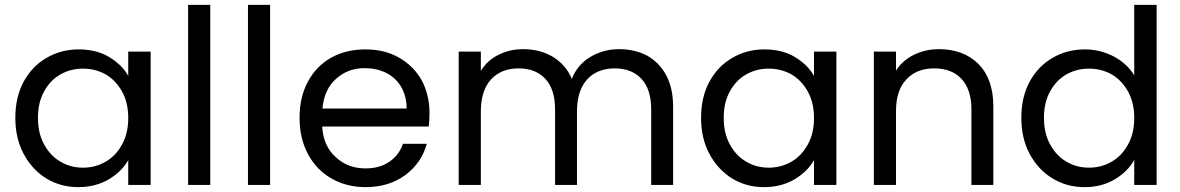

<svg xmlns="http://www.w3.org/2000/svg" viewBox="-20 -760 4850 789"><path d="M43 -276C43 -276 43 -276 43 -276C43 -221 54 -171 77 -128C100 -85 131 -51 170 -27C209 -3 253 9 302 9C302 9 302 9 302 9C349 9 391 -2 427 -23C462 -44 489 -70 507 -102C507 -102 507 0 507 0C507 0 599 0 599 0C599 0 599 -548 599 -548C599 -548 507 -548 507 -548C507 -548 507 -448 507 -448C507 -448 507 -448 507 -448C490 -479 463 -505 428 -526C393 -547 351 -557 303 -557C303 -557 303 -557 303 -557C254 -557 210 -545 171 -522C131 -499 100 -466 77 -424C54 -381 43 -332 43 -276ZM507 -275C507 -275 507 -275 507 -275C507 -234 499 -198 482 -167C465 -136 443 -112 415 -96C386 -79 355 -71 321 -71C321 -71 321 -71 321 -71C287 -71 256 -79 228 -96C200 -112 178 -136 161 -167C144 -198 136 -234 136 -276C136 -276 136 -276 136 -276C136 -317 144 -353 161 -384C178 -415 200 -438 228 -454C256 -470 287 -478 321 -478C321 -478 321 -478 321 -478C355 -478 386 -470 415 -454C443 -437 465 -414 482 -383C499 -352 507 -316 507 -275Z M753 -740C753 -740 753 0 753 0C753 0 844 0 844 0C844 0 844 -740 844 -740C844 -740 753 -740 753 -740Z M999 -740C999 -740 999 0 999 0C999 0 1090 0 1090 0C1090 0 1090 -740 1090 -740C1090 -740 999 -740 999 -740Z M1745 -295C1745 -295 1745 -295 1745 -295C1745 -345 1734 -390 1713 -430C1691 -469 1660 -500 1620 -523C1580 -546 1534 -557 1482 -557C1482 -557 1482 -557 1482 -557C1429 -557 1382 -546 1341 -523C1300 -500 1268 -467 1245 -424C1222 -381 1211 -332 1211 -275C1211 -275 1211 -275 1211 -275C1211 -218 1223 -169 1246 -126C1269 -83 1302 -49 1343 -26C1384 -3 1430 9 1482 9C1482 9 1482 9 1482 9C1547 9 1602 -8 1646 -41C1690 -74 1719 -116 1734 -169C1734 -169 1636 -169 1636 -169C1636 -169 1636 -169 1636 -169C1625 -138 1607 -114 1581 -96C1554 -77 1521 -68 1482 -68C1482 -68 1482 -68 1482 -68C1434 -68 1393 -83 1360 -114C1326 -144 1307 -186 1304 -240C1304 -240 1742 -240 1742 -240C1742 -240 1742 -240 1742 -240C1744 -259 1745 -278 1745 -295ZM1651 -314C1651 -314 1305 -314 1305 -314C1305 -314 1305 -314 1305 -314C1310 -366 1328 -407 1361 -436C1393 -465 1432 -480 1478 -480C1478 -480 1478 -480 1478 -480C1510 -480 1539 -474 1566 -461C1592 -448 1613 -429 1628 -404C1643 -379 1651 -349 1651 -314Z M2524 -558C2524 -558 2524 -558 2524 -558C2481 -558 2441 -547 2406 -526C2371 -505 2345 -475 2330 -436C2330 -436 2330 -436 2330 -436C2313 -476 2286 -506 2251 -527C2216 -548 2175 -558 2129 -558C2129 -558 2129 -558 2129 -558C2092 -558 2059 -550 2029 -535C1998 -520 1974 -498 1956 -469C1956 -469 1956 -548 1956 -548C1956 -548 1865 -548 1865 -548C1865 -548 1865 0 1865 0C1865 0 1956 0 1956 0C1956 0 1956 -302 1956 -302C1956 -302 1956 -302 1956 -302C1956 -359 1970 -403 1998 -434C2026 -464 2064 -479 2111 -479C2111 -479 2111 -479 2111 -479C2157 -479 2194 -465 2221 -436C2248 -407 2261 -365 2261 -310C2261 -310 2261 0 2261 0C2261 0 2351 0 2351 0C2351 0 2351 -302 2351 -302C2351 -302 2351 -302 2351 -302C2351 -359 2365 -403 2393 -434C2421 -464 2459 -479 2506 -479C2506 -479 2506 -479 2506 -479C2552 -479 2589 -465 2616 -436C2643 -407 2656 -365 2656 -310C2656 -310 2656 0 2656 0C2656 0 2746 0 2746 0C2746 0 2746 -323 2746 -323C2746 -323 2746 -323 2746 -323C2746 -374 2736 -417 2717 -452C2698 -487 2671 -514 2638 -532C2605 -549 2567 -558 2524 -558Z M2861 -276C2861 -276 2861 -276 2861 -276C2861 -221 2872 -171 2895 -128C2918 -85 2949 -51 2988 -27C3027 -3 3071 9 3120 9C3120 9 3120 9 3120 9C3167 9 3209 -2 3245 -23C3280 -44 3307 -70 3325 -102C3325 -102 3325 0 3325 0C3325 0 3417 0 3417 0C3417 0 3417 -548 3417 -548C3417 -548 3325 -548 3325 -548C3325 -548 3325 -448 3325 -448C3325 -448 3325 -448 3325 -448C3308 -479 3281 -505 3246 -526C3211 -547 3169 -557 3121 -557C3121 -557 3121 -557 3121 -557C3072 -557 3028 -545 2989 -522C2949 -499 2918 -466 2895 -424C2872 -381 2861 -332 2861 -276ZM3325 -275C3325 -275 3325 -275 3325 -275C3325 -234 3317 -198 3300 -167C3283 -136 3261 -112 3233 -96C3204 -79 3173 -71 3139 -71C3139 -71 3139 -71 3139 -71C3105 -71 3074 -79 3046 -96C3018 -112 2996 -136 2979 -167C2962 -198 2954 -234 2954 -276C2954 -276 2954 -276 2954 -276C2954 -317 2962 -353 2979 -384C2996 -415 3018 -438 3046 -454C3074 -470 3105 -478 3139 -478C3139 -478 3139 -478 3139 -478C3173 -478 3204 -470 3233 -454C3261 -437 3283 -414 3300 -383C3317 -352 3325 -316 3325 -275Z M3838 -558C3838 -558 3838 -558 3838 -558C3801 -558 3767 -550 3736 -535C3705 -520 3680 -498 3662 -470C3662 -470 3662 -548 3662 -548C3662 -548 3571 -548 3571 -548C3571 -548 3571 0 3571 0C3571 0 3662 0 3662 0C3662 0 3662 -303 3662 -303C3662 -303 3662 -303 3662 -303C3662 -360 3676 -404 3705 -434C3733 -464 3771 -479 3819 -479C3819 -479 3819 -479 3819 -479C3866 -479 3904 -465 3931 -436C3958 -407 3972 -365 3972 -310C3972 -310 3972 0 3972 0C3972 0 4062 0 4062 0C4062 0 4062 -323 4062 -323C4062 -323 4062 -323 4062 -323C4062 -399 4041 -457 4000 -498C3959 -538 3905 -558 3838 -558Z M4177 -276C4177 -276 4177 -276 4177 -276C4177 -221 4188 -171 4211 -128C4234 -85 4265 -51 4305 -27C4344 -3 4388 9 4437 9C4437 9 4437 9 4437 9C4484 9 4526 -2 4561 -23C4596 -44 4623 -70 4641 -103C4641 -103 4641 0 4641 0C4641 0 4733 0 4733 0C4733 0 4733 -740 4733 -740C4733 -740 4641 -740 4641 -740C4641 -740 4641 -450 4641 -450C4641 -450 4641 -450 4641 -450C4622 -482 4594 -508 4557 -528C4520 -547 4481 -557 4438 -557C4438 -557 4438 -557 4438 -557C4389 -557 4344 -545 4305 -522C4265 -499 4234 -466 4211 -424C4188 -381 4177 -332 4177 -276ZM4641 -275C4641 -275 4641 -275 4641 -275C4641 -234 4633 -198 4616 -167C4599 -136 4577 -112 4549 -96C4520 -79 4489 -71 4455 -71C4455 -71 4455 -71 4455 -71C4421 -71 4390 -79 4362 -96C4334 -112 4312 -136 4295 -167C4278 -198 4270 -234 4270 -276C4270 -276 4270 -276 4270 -276C4270 -317 4278 -353 4295 -384C4312 -415 4334 -438 4362 -454C4390 -470 4421 -478 4455 -478C4455 -478 4455 -478 4455 -478C4489 -478 4520 -470 4549 -454C4577 -437 4599 -414 4616 -383C4633 -352 4641 -316 4641 -275Z"/></svg>

Font: Girnar Poppins
Style: Regular
Weight: 500
Designer: Ninad Kale (Devanagari), Jonny Pinhorn (Latin)
Foundry: Indian Type Foundry
Version: ""